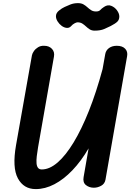

<svg xmlns="http://www.w3.org/2000/svg" viewBox="-20 -1228 853 1256"><path d="M213.5 9Q135 9 97 -61.2Q59 -131.5 85 -279L189 -866.5Q191.5 -879 201.8 -893.8Q212 -908.5 229.2 -919Q246.5 -929.5 269 -928.5Q301 -928.5 319.8 -908.5Q338.5 -888.5 333 -858L229 -264.5Q223.5 -232.5 220.5 -206Q217.5 -179.5 219 -160Q220.5 -140.5 228.8 -130Q237 -119.5 253.5 -119.5Q304 -119.5 356.8 -165Q409.5 -210.5 461.5 -296.2Q513.5 -382 561.8 -503.2Q610 -624.5 651 -776L668.5 -874.5Q673 -899 693.2 -913.8Q713.5 -928.5 744 -928.5Q780.5 -928.5 798.8 -909.2Q817 -890 811.5 -860.5L670 -52.5Q665 -25.5 641.8 -12.8Q618.5 0 594 0Q564 0 542.2 -17.2Q520.5 -34.5 527 -70L559.5 -257.5Q510.5 -173.5 453.5 -114Q396.5 -54.5 335.8 -22.8Q275 9 213.5 9ZM599.5 -1027.5Q580.5 -1027.5 567.2 -1035.8Q554 -1044 542.8 -1054.8Q531.5 -1065.5 518.5 -1073.8Q505.5 -1082 487 -1082Q480 -1082 467.5 -1075.2Q455 -1068.5 446.5 -1058.5Q434 -1044 416.8 -1045.5Q399.5 -1047 383.5 -1058.8Q367.5 -1070.5 356.8 -1087.8Q346 -1105 346 -1122Q346 -1142.5 365.5 -1158.5Q385 -1174.5 403 -1182.5Q418 -1189.5 440.2 -1198.5Q462.5 -1207.5 490 -1207.5Q512 -1207.5 526.2 -1199.2Q540.5 -1191 552 -1180.2Q563.5 -1169.5 576.5 -1161.2Q589.5 -1153 608 -1153Q627.5 -1153 635.8 -1162.5Q644 -1172 661 -1183Q684.5 -1199 707.5 -1190Q730.5 -1181 745.5 -1160.2Q760.5 -1139.5 760.5 -1120Q760.5 -1099 747.5 -1086.2Q734.5 -1073.5 703.5 -1057.5Q687 -1049 661.8 -1038.2Q636.5 -1027.5 599.5 -1027.5Z"/></svg>

Font: Edu VIC WA NT Hand
Style: Regular
Weight: 400
Designer: Tina and Corey Anderson, Eben Sorkin, Mirko Velimirovic
Foundry: Google for Education
Version: Version 1.000